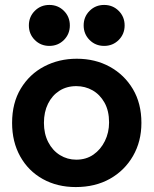

<svg xmlns="http://www.w3.org/2000/svg" viewBox="-20 -746 622 778"><path d="M287 12Q212 12 153.5 -20.5Q95 -53 62 -112Q29 -171 29 -248Q29 -329 64.5 -387.5Q100 -446 159.5 -477Q219 -508 291 -508Q366 -508 425 -475.5Q484 -443 518.5 -385Q553 -327 553 -248Q553 -173 519 -114Q485 -55 425.5 -21.5Q366 12 287 12ZM289 -99Q329 -99 358.5 -119.5Q388 -140 405 -174.5Q422 -209 422 -250Q422 -297 403.5 -330Q385 -363 355 -380Q325 -397 289 -397Q250 -397 220.5 -378Q191 -359 174.5 -325.5Q158 -292 158 -248Q158 -204 175.5 -170Q193 -136 223 -117.5Q253 -99 289 -99ZM180 -560Q145 -560 121 -584Q97 -608 97 -643Q97 -678 121 -702Q145 -726 180 -726Q215 -726 239 -702Q263 -678 263 -643Q263 -608 239 -584Q215 -560 180 -560ZM402 -560Q367 -560 343 -584Q319 -608 319 -643Q319 -678 343 -702Q367 -726 402 -726Q437 -726 461 -702Q485 -678 485 -643Q485 -608 461 -584Q437 -560 402 -560Z"/></svg>

Font: Rethink Sans
Style: Bold
Weight: 700
Designer: The Rethink Sans project authors (Hans Thiessen). DM Sans designed by Colophon Foundry.
Foundry: Rethink Communications LLC
Version: Version 1.001